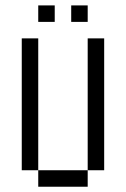

<svg xmlns="http://www.w3.org/2000/svg" viewBox="-20 -708 478 728"><path d="M312.5 -562.5H375V-62.5H312.5ZM125 -62.5H312.5V0H125ZM62.5 -562.5H125V-62.5H62.5ZM125 -687.5H187.5V-625H125ZM250 -687.5H312.5V-625H250Z"/></svg>

Font: Pixel Operator SC
Style: Regular
Weight: 400
Designer: Jayvee Enaguas (GrandChaos9000)
Foundry: The Grandoplex Project
Version: Version 1.4.1 (September 5, 2015)